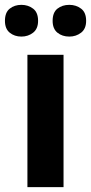

<svg xmlns="http://www.w3.org/2000/svg" viewBox="-35 -772 375 792"><path d="M227.1 0H78.1V-545.9H227.1ZM-14.6 -686Q-14.6 -720.7 5.1 -736.3Q24.9 -752 53.2 -752Q81.1 -752 101.6 -736.3Q122.1 -720.7 122.1 -686Q122.1 -653.3 101.6 -637.2Q81.1 -621.1 53.2 -621.1Q24.9 -621.1 5.1 -637.2Q-14.6 -653.3 -14.6 -686ZM182.1 -686Q182.1 -720.7 201.9 -736.3Q221.7 -752 251 -752Q278.8 -752 299.6 -736.3Q320.3 -720.7 320.3 -686Q320.3 -653.3 299.6 -637.2Q278.8 -621.1 251 -621.1Q221.7 -621.1 201.9 -637.2Q182.1 -653.3 182.1 -686Z"/></svg>

Font: Open Sans
Style: Bold
Weight: 700
Designer: Monotype Design Team
Foundry: Monotype Imaging Inc.
Version: Version 3.000; ttfautohint (v1.8.4)